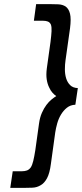

<svg xmlns="http://www.w3.org/2000/svg" viewBox="-20 -766 399 935"><path d="M359 -337Q335 -338 321.5 -351.5Q308 -365 302 -385Q296 -405 296 -428.5Q296 -452 299 -472L321 -628Q327 -675 321 -699Q315 -723 300 -734Q285 -744 263.5 -745Q242 -746 219 -746H156L145 -665H189Q204 -665 213.5 -661Q223 -657 228 -646Q232 -634 231 -614Q230 -594 226 -562L208 -433Q204 -402 207.5 -379.5Q211 -357 219 -341Q226 -325 235.5 -314.5Q245 -304 254 -298Q244 -292 231 -281.5Q218 -271 206 -255Q194 -239 184 -216.5Q174 -194 170 -164L152 -35Q147 -3 142 17.5Q137 38 130 49Q122 60 111.5 64Q101 68 86 68H42L30 149H93Q117 149 138.5 148Q160 147 178 136Q196 126 209 102Q222 78 228 31L249 -121Q252 -141 258.5 -164.5Q265 -188 277 -208Q289 -228 306 -241.5Q323 -255 347 -256Z"/></svg>

Font: Josefin Slab Thin
Style: Bold Italic
Weight: 700
Italic angle: -12°
Version: Version 2.000